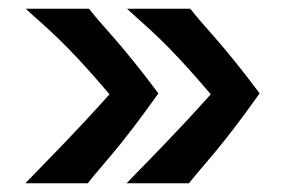

<svg xmlns="http://www.w3.org/2000/svg" viewBox="-20 -470 646 440"><path d="M271 -450C319 -405 355 -381 463 -254C379 -160 323 -105 270 -50H413C451 -98 484 -128 575 -256C486 -375 450 -406 416 -450ZM39 -450C87 -405 123 -381 231 -254C147 -160 91 -105 38 -50H181C219 -98 252 -128 343 -256C254 -375 218 -406 184 -450Z"/></svg>

Font: CantoraOne
Style: Regular
Weight: 400
Designer: Pablo Impallari, Rodrigo Fuenzalida
Foundry: Pablo Impallari
Version: Version 1.001